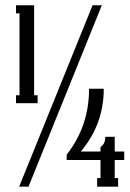

<svg xmlns="http://www.w3.org/2000/svg" viewBox="-20 -700 486 720"><path d="M107.9 -342.8H121.1V-313H40V-342.8H53.2V-649.9H40V-680.2H107.9ZM51.8 0 327.1 -680.2H361.8L86.9 0ZM445.8 -131.8V-100.1H410.2V-32.2H422.9V0H344.2V-32.2H356.9V-100.1H230V-120.1Q314 -226.6 314 -367.2H369.1Q369.1 -233.9 283.2 -131.8H356.9V-148.9Q375 -160.2 375 -187H410.2V-131.8Z"/></svg>

Font: Margherita Light
Style: Regular
Weight: 300
Designer: James Puckett
Foundry: Dunwich Type Founders
Version: Version 1.008;hotconv 1.0.109;makeotfexe 2.5.65596